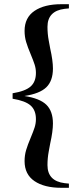

<svg xmlns="http://www.w3.org/2000/svg" viewBox="-20 -735 378 914"><path d="M97 32Q97 4 104.5 -21Q112 -46 126 -79Q139 -110 145 -129Q151 -148 151 -168Q151 -210 126 -232.5Q101 -255 40 -265V-291Q101 -301 126 -323.5Q151 -346 151 -388Q151 -408 145 -427Q139 -446 126 -477Q112 -510 104.5 -535Q97 -560 97 -588Q97 -651 144 -683Q191 -715 272 -715H308V-695L288 -693Q206 -683 206 -607Q206 -574 212 -542Q218 -510 219 -504Q232 -446 232 -409Q232 -350 200.5 -319.5Q169 -289 96 -278Q169 -267 200.5 -236.5Q232 -206 232 -147Q232 -110 219 -52Q218 -46 212 -14Q206 18 206 51Q206 127 288 137L308 139V159H272Q191 159 144 127Q97 95 97 32Z"/></svg>

Font: DeepMind Serif Display
Style: Regular
Weight: 800
Designer: Frank Grießhammer / Modifications: Colophon Foundry
Foundry: Colophon Foundry
Version: Version 5.002